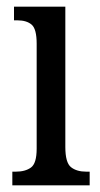

<svg xmlns="http://www.w3.org/2000/svg" viewBox="-20 -556 300 576"><path d="M17 0V-41H27Q56 -41 73 -53.5Q90 -66 90 -110V-425Q90 -469 75 -482Q60 -495 32 -495H22V-536H176V-115Q176 -68 193 -54.5Q210 -41 239 -41H249V0Z"/></svg>

Font: Noto Serif Thai ExtraCondensed
Style: Regular
Weight: 400
Width: 2
Designer: Monotype Design Team
Foundry: Monotype Imaging Inc.
Version: Version 2.002; ttfautohint (v1.8.4.7-5d5b)